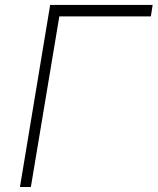

<svg xmlns="http://www.w3.org/2000/svg" viewBox="-20 -747 630 767"><path d="M589.8 -727.3 582.7 -681.5H217L103.3 0H59.7L180.4 -727.3Z"/></svg>

Font: Inter UI Extra Light
Style: Italic
Weight: 200
Italic angle: -9.39999°
Designer: Rasmus Andersson
Foundry: rsms
Version: 3.2;8d6f07862